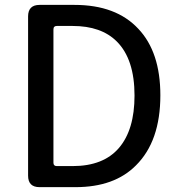

<svg xmlns="http://www.w3.org/2000/svg" viewBox="-20 -730 727 784"><path d="M141.6 34.2Q118.2 34.2 106.4 22.5Q94.7 10.7 94.7 -12.7V-663.1Q94.7 -686.5 106.4 -698.2Q118.2 -710 141.6 -710H284.2Q454.1 -710 544.9 -612.3Q634.8 -517.6 634.8 -340.8Q634.8 -153.3 535.2 -54.7Q447.3 34.2 288.1 34.2ZM198.2 -65.4Q198.2 -58.6 201.7 -55.2Q205.1 -51.8 211.9 -51.8H276.4Q402.3 -51.8 465.8 -126Q529.3 -200.2 529.3 -339.8Q529.3 -488.3 457 -560.5Q393.6 -624 276.4 -624H211.9Q205.1 -624 201.7 -620.6Q198.2 -617.2 198.2 -609.4Z"/></svg>

Font: TaiwanPearl
Style: Regular
Weight: 400
Version: Version 2.102